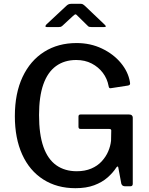

<svg xmlns="http://www.w3.org/2000/svg" viewBox="-20 -978 783 1008"><path d="M376 10Q279 10 207 -36Q135 -82 96.5 -167Q58 -252 58 -368Q58 -488 98.5 -574Q139 -660 212 -706Q285 -752 382 -752Q455 -752 515.5 -723Q576 -694 614.5 -647.5Q653 -601 662 -548Q664 -538 662 -534.5Q660 -531 653 -529L562 -515Q556 -514 553.5 -517Q551 -520 550 -527Q543 -565 520 -595.5Q497 -626 461.5 -644.5Q426 -663 380 -663Q318 -663 274 -631Q230 -599 207.5 -535Q185 -471 185 -374Q185 -272 208 -207Q231 -142 275.5 -110.5Q320 -79 383 -79Q426 -79 459 -93Q492 -107 514 -131Q536 -155 548 -183Q560 -211 563 -239L564 -289Q566 -301 554 -301H404Q398 -301 395 -303.5Q392 -306 392 -313V-366Q392 -377 403 -377H657Q667 -377 672 -372.5Q677 -368 677 -361V-13Q677 -6 673.5 -3Q670 0 664 0H638Q631 0 625.5 -2.5Q620 -5 617 -13L601 -99Q600 -104 597.5 -104Q595 -104 591 -99Q573 -71 544.5 -46Q516 -21 474.5 -5.5Q433 10 376 10ZM440 -843 388 -894Q380 -903 376.5 -903Q373 -903 363 -894L308 -843Q302 -838 298.5 -837Q295 -836 288 -836H226Q219 -836 218.5 -839.5Q218 -843 223 -849L328 -947Q333 -952 339 -955Q345 -958 355 -958H404Q412 -958 416.5 -954.5Q421 -951 425 -948L529 -849Q543 -836 527 -836H460Q454 -836 449 -837Q444 -838 440 -843Z"/></svg>

Font: Libre Franklin Medium
Style: Regular
Weight: 500
Designer: Pablo Impallari, Rodrigo Fuenzalida, Nhung Nguyen
Foundry: Impallari Type
Version: Version 3.000